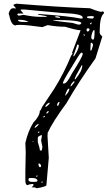

<svg xmlns="http://www.w3.org/2000/svg" viewBox="-20 -1001 596 1024"><path d="M67.4 -981.4Q294.9 -962.9 460 -957Q493.2 -943.4 514.6 -938.5H523.4L525.4 -940.4Q534.2 -938.5 534.2 -935.5V-929.7Q511.7 -912.1 511.7 -834V-826.2Q511.7 -818.4 525.4 -806.6V-805.7L489.3 -689.5Q401.4 -567.4 334 -450.2Q261.7 -352.5 234.4 -293L233.4 -275.4L240.2 -159.2L227.5 -13.7Q227.5 -5.9 176.8 2.9L163.1 -2H149.4L159.2 -13.7V-15.6L156.2 -19.5H151.4Q138.7 -19.5 127 -13.7Q115.2 -13.7 115.2 -40V-85.9L117.2 -188.5L115.2 -238.3Q128.9 -300.8 158.2 -347.7Q192.4 -382.8 192.4 -410.2Q197.3 -410.2 204.1 -429.7L268.6 -526.4Q322.3 -612.3 359.4 -704.1L366.2 -712.9V-717.8L364.3 -719.7L409.2 -837.9V-839.8Q387.7 -839.8 327.1 -858.4Q282.2 -858.4 234.4 -867.2L206.1 -856.4Q120.1 -868.2 90.8 -868.2H81.1Q63.5 -868.2 63.5 -865.2Q40 -865.2 29.3 -919.9Q27.3 -919.9 26.4 -929.7Q34.2 -957 48.8 -957L65.4 -956.1V-957L51.8 -972.7V-974.6Q51.8 -977.5 67.4 -981.4ZM90.8 -950.2V-945.3L104.5 -929.7V-928.7H76.2L72.3 -924.8V-922.9L77.1 -918H85.9L104.5 -921.9Q158.2 -911.1 195.3 -911.1H231.4Q231.4 -916 183.6 -922.9V-926.8Q348.6 -915 409.2 -902.3H418Q420.9 -902.3 420.9 -908.2Q420.9 -927.7 311.5 -931.6L111.3 -950.2ZM275.4 -915V-909.2L291 -906.2H299.8V-908.2Q299.8 -913.1 275.4 -915ZM443.4 -909.2Q443.4 -902.3 473.6 -902.3H475.6L480.5 -908.2V-913.1L472.7 -915H465.8Q443.4 -915 443.4 -909.2ZM76.2 -892.6Q76.2 -883.8 110.4 -883.8H131.8Q115.2 -895.5 81.1 -895.5H79.1ZM261.7 -894.5Q261.7 -889.6 366.2 -878.9L395.5 -870.1H407.2L414.1 -877Q414.1 -894.5 261.7 -894.5ZM460 -875V-872.1H466.8L468.8 -880.9H465.8ZM441.4 -839.8Q444.3 -833 446.3 -833H450.2L457 -839.8V-846.7L453.1 -849.6H446.3Q441.4 -847.7 441.4 -839.8ZM466.8 -806.6V-805.7Q466.8 -792 473.6 -790H477.5Q484.4 -790 484.4 -835.9L482.4 -840.8H480.5Q472.7 -835.9 466.8 -806.6ZM425.8 -819.3 427.7 -810.5H431.6V-815.4L427.7 -819.3ZM463.9 -772.5V-771.5L461.9 -733.4L463.9 -731.4H465.8Q468.8 -731.4 475.6 -757.8V-764.6L470.7 -772.5ZM390.6 -762.7V-757.8L371.1 -703.1V-701.2H375Q398.4 -735.4 400.4 -755.9V-758.8L397.5 -762.7ZM315.4 -557.6V-555.7H322.3Q336.9 -555.7 363.3 -608.4Q420.9 -698.2 420.9 -712.9V-716.8L418 -719.7H412.1Q404.3 -714.8 361.3 -641.6Q315.4 -568.4 315.4 -557.6ZM416 -653.3Q377.9 -587.9 377.9 -578.1H381.8Q418.9 -623 418.9 -651.4L418 -653.3ZM356.4 -542V-540Q360.4 -540 377 -562.5V-567.4H373Q356.4 -551.8 356.4 -542ZM327.1 -491.2H329.1Q349.6 -511.7 349.6 -526.4V-528.3H347.7Q337.9 -528.3 327.1 -491.2ZM284.2 -441.4V-437.5H291L297.9 -455.1L295.9 -457H294.9Q288.1 -457 284.2 -441.4ZM222.7 -436.5V-430.7H224.6Q245.1 -444.3 245.1 -453.1H243.2Q231.4 -450.2 222.7 -436.5ZM227.5 -395.5H229.5Q235.4 -396.5 240.2 -405.3L238.3 -407.2V-409.2Q227.5 -405.3 227.5 -395.5ZM210.9 -377.9V-375H213.9L219.7 -379.9V-382.8H215.8ZM165 -318.4H166Q186.5 -332 186.5 -340.8H185.5Q165 -331.1 165 -318.4ZM181.6 -293.9V-293H188.5L190.4 -297.9L188.5 -299.8H186.5ZM181.6 -266.6V-243.2Q192.4 -210 192.4 -200.2L197.3 -197.3H199.2Q204.1 -197.3 206.1 -217.8L199.2 -252L204.1 -279.3H202.1L200.2 -280.3Q181.6 -273.4 181.6 -266.6ZM154.3 -248V-243.2L158.2 -246.1V-248ZM185.5 -128.9V-125Q185.5 -112.3 192.4 -109.4H195.3L199.2 -113.3V-115.2Q199.2 -124 190.4 -128.9ZM172.9 -61.5V-58.6H176.8L179.7 -61.5V-65.4H176.8ZM131.8 -46.9V-40Q135.7 -31.2 149.4 -31.2H166Q178.7 -31.2 179.7 -36.1Q179.7 -51.8 149.4 -51.8H137.7ZM200.2 -29.3 202.1 -27.3V-26.4L207 -27.3V-33.2H204.1Z"/></svg>

Font: Love Ya Like A Sister
Style: Regular
Weight: 400
Designer: Kimberly Geswein
Foundry: Kimberly Geswein
Version: Version 1.002 2007